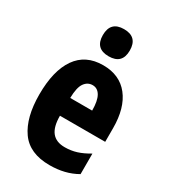

<svg xmlns="http://www.w3.org/2000/svg" viewBox="-190 -860 850 963"><g transform="rotate(30 234.5 -379.0)"><path d="M239 -559Q335 -559 387 -493Q439 -427 439 -310V-231H177Q177 -167 201.5 -136.5Q226 -106 276 -106Q312 -106 344 -116Q376 -126 413 -148V-29Q378 -9 339 0.5Q300 10 255 10Q139 10 86.5 -64.5Q34 -139 34 -272Q34 -410 86 -484.5Q138 -559 239 -559ZM243 -446Q214 -446 196 -420.5Q178 -395 177 -334H304Q304 -390 288 -418Q272 -446 243 -446ZM239 -768Q317 -768 317 -689Q317 -611 239 -611Q161 -611 161 -689Q161 -768 239 -768Z"/></g></svg>

Font: Noto Sans Lao Looped ExtraCondensed ExtraBold
Style: Regular
Weight: 800
Width: 2
Designer: Mark Frömberg, Ben Mitchell
Foundry: The Fontpad Ltd
Version: Version 1.002; ttfautohint (v1.8.4.7-5d5b)